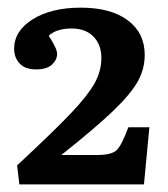

<svg xmlns="http://www.w3.org/2000/svg" viewBox="-20 -858 442 504"><path d="M30.8 -374 24.9 -423.8Q123 -515.1 166.7 -561.3Q210.4 -607.4 228.3 -639.4Q246.1 -671.4 246.1 -706.1Q246.1 -740.7 225.3 -762Q204.6 -783.2 168 -783.2Q128.4 -783.2 107.9 -764.2Q129.9 -730.5 129.9 -716.8Q129.9 -700.7 116.2 -688.2Q102.5 -675.8 75.2 -675.8Q45.9 -675.8 31.5 -691.4Q17.1 -707 17.1 -730Q17.1 -776.9 65.9 -807.4Q114.7 -837.9 191.9 -837.9Q271 -837.9 315.4 -804.7Q359.9 -771.5 359.9 -713.9Q359.9 -677.2 341.8 -644.5Q323.7 -611.8 277.8 -567.6Q231.9 -523.4 141.1 -451.2H235.8Q272.5 -451.2 285.9 -463.6Q299.3 -476.1 316.9 -523.9H372.1L357.9 -374Z"/></svg>

Font: Literata Book SemiBold
Style: Regular
Weight: 600
Designer: Latin by Veronika Burian and Jose Scaglione. Greek by Irene Vlachou. Cyrillic by Vera Evstafieva
Foundry: TypeTogether
Version: Version 2.003;PS 002.003;hotconv 1.0.88;makeotf.lib2.5.64775